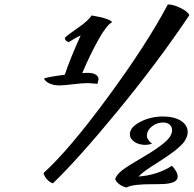

<svg xmlns="http://www.w3.org/2000/svg" viewBox="-20 -781 867 859"><path d="M827.1 -712.9Q685.1 -501.5 507.1 -285.2Q329.1 -68.8 216.8 39.1Q205.1 36.6 191.7 22.7Q178.2 8.8 174.8 -6.8Q290 -111.3 463.6 -347.7Q637.2 -584 731 -761.2Q755.4 -761.2 788.1 -745.1Q820.8 -729 827.1 -712.9ZM373 -455.1Q395.5 -455.1 408.2 -447.3Q420.9 -439.5 420.9 -425.8Q420.9 -424.8 418.7 -416.7Q416.5 -408.7 416 -405.8Q411.1 -406.2 395.5 -407.7Q379.9 -409.2 372.1 -409.2Q350.1 -409.2 307.1 -404.1Q264.2 -398.9 245.1 -398.9Q221.2 -398.9 202.4 -407.2Q183.6 -415.5 176.8 -429.2Q185.5 -435.5 270 -446.8Q292.5 -515.6 340.8 -622.1Q320.8 -613.8 288.1 -592.8Q270 -597.2 270 -611.8Q284.7 -626 329.8 -657.2Q375 -688.5 390.1 -711.9Q417.5 -707 431.2 -703.9Q444.8 -700.7 460.2 -695.1Q475.6 -689.5 481.9 -682.1Q458 -670.4 420.7 -604Q383.3 -537.6 348.1 -454.1Q352.5 -454.1 361.3 -454.6Q370.1 -455.1 373 -455.1ZM819.8 -189Q819.8 -178.7 815.2 -167.7Q810.5 -156.7 804.7 -147.7Q798.8 -138.7 785.6 -126.7Q772.5 -114.7 762.7 -106.9Q752.9 -99.1 732.9 -85.4Q712.9 -71.8 701.2 -64Q689.5 -56.2 664.6 -40.5Q663.6 -40 662.8 -39.6Q662.1 -39.1 661.1 -38.3Q660.2 -37.6 659.2 -37.1Q614.7 -8.3 600.1 8.8Q684.6 2.4 749 -39.1Q757.8 -31.2 766.4 -17.1Q774.9 -2.9 774.9 8.8Q774.9 25.4 757.3 33.2Q739.7 41 711.7 42.2Q683.6 43.5 653.6 43.2Q623.5 43 592.8 46.1Q562 49.3 544.9 58.1Q505.9 46.4 495.1 20Q502.9 -1.5 528.3 -20.5Q553.7 -39.6 618.2 -77.1Q684.1 -115.7 717 -144Q750 -172.4 750 -198.2Q750 -213.9 739 -223.4Q728 -232.9 710 -232.9Q681.6 -232.9 659.4 -215.1Q637.2 -197.3 637.2 -172.9Q637.2 -157.2 660.2 -137.2Q637.7 -132.8 630.9 -132.8Q601.1 -132.8 581.1 -146.7Q561 -160.6 561 -180.2Q561 -211.4 607.2 -235.6Q653.3 -259.8 709 -259.8Q759.3 -259.8 789.6 -240.5Q819.8 -221.2 819.8 -189Z"/></svg>

Font: Kaushan Script
Style: Regular
Weight: 400
Designer: Pablo Impallari
Foundry: Pablo Impallari
Version: Version 1.002